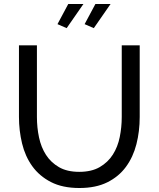

<svg xmlns="http://www.w3.org/2000/svg" viewBox="-20 -937 795 962"><path d="M377 -76Q439 -76 480 -100Q521 -124 545.5 -162.5Q570 -201 580 -250.5Q590 -300 590 -351V-710H680V-351Q680 -279 663.5 -214.5Q647 -150 611 -101Q575 -52 517.5 -23.5Q460 5 378 5Q293 5 235 -25Q177 -55 141.5 -104.5Q106 -154 90.5 -218.5Q75 -283 75 -351V-710H165V-351Q165 -298 175.5 -248.5Q186 -199 210.5 -161Q235 -123 275.5 -99.5Q316 -76 377 -76ZM314 -796 268 -816 322 -917H398ZM450 -796 404 -816 458 -917H534Z"/></svg>

Font: Raleway Medium Alt1
Style: Regular
Weight: 500
Designer: Matt McInerney, Pablo Impallari, Rodrigo Fuenzalida
Foundry: Matt McInerney, Pablo Impallari, Rodrigo Fuenzalida
Version: Version 3.000g; ttfautohint (v1.5) -l 8 -r 28 -G 28 -x 14 -D